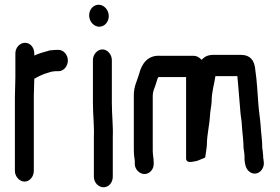

<svg xmlns="http://www.w3.org/2000/svg" viewBox="-20 -702 1183 812"><path d="M45 -476V-374C45 -349 43 -318 43 -293V21C43 45 63 66 84 66C105 66 123 45 123 21V-295C123 -318 125 -347 125 -369C141 -378 163 -389 182 -394C190 -396 198 -400 207 -400C211 -401 216 -401 220 -401H228C249 -401 267 -422 267 -446C267 -470 249 -491 228 -491H220C214 -491 209 -491 204 -490C197 -490 189 -489 181 -486C161 -481 142 -475 125 -467V-476C125 -501 108 -521 86 -521C64 -521 45 -501 45 -476Z M373 -448V-265C373 -217 379 -170 377 -123V45C377 70 396 90 418 90C440 90 457 70 457 45V-121C459 -168 453 -217 453 -265V-448C453 -472 434 -493 413 -493C392 -493 373 -472 373 -448ZM357 -637C357 -611 377 -589 400 -589C422 -589 440 -609 440 -634C440 -660 420 -682 397 -682C375 -682 357 -662 357 -637Z M550 -22V-9C550 14 570 34 591 34C612 34 630 15 630 -8V-15C630 -33 626 -46 626 -64V-297C626 -315 632 -326 637 -340L643 -359C644 -364 646 -368 647 -371C647 -372 648 -373 649 -374C649 -375 649 -375 650 -376H767V-32C767 -20 776 -16 788 -17C803 -19 815 -21 827 -27C837 -32 844 -32 848 -37C850 -55 854 -72 855 -91C855 -133 866 -171 868 -213C869 -234 874 -252 875 -272C875 -314 886 -344 891 -380H984C984 -372 985 -368 986 -357C990 -315 993 -267 997 -225C998 -210 1003 -187 1003 -170C1005 -138 1010 -107 1010 -76C1011 -68 1012 -63 1013 -56C1013 -53 1013 -50 1014 -47V-37C1014 -30 1014 -21 1016 -12L1018 -3C1021 8 1026 18 1036 25C1067 47 1102 15 1095 -21L1094 -30C1093 -33 1093 -36 1093 -38C1093 -43 1093 -47 1092 -52C1092 -62 1089 -71 1089 -81C1089 -105 1086 -124 1084 -148L1082 -174C1080 -201 1075 -231 1073 -258C1069 -306 1067 -359 1060 -404C1057 -447 1038 -470 998 -470H884C861 -470 846 -464 833 -449C822 -460 811 -466 800 -466H659C605 -470 579 -433 568 -388C560 -361 546 -336 546 -301V-68C546 -51 548 -35 550 -22Z"/></svg>

Font: Electronic
Style: Circ
Weight: 900
Version: Version 1.011